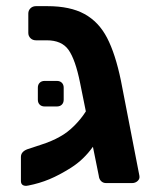

<svg xmlns="http://www.w3.org/2000/svg" viewBox="-20 -595 505 624"><path d="M433 -24Q435 -14 427.5 -7Q420 0 409 0H325Q315 0 308.5 -6.5Q302 -13 301 -24L282 -118Q252 -76 211 -50Q173 -26 140.5 -12.5Q108 1 72 8L65 9Q48 9 48 -7V-85Q48 -102 69 -110Q74 -112 111.5 -124Q149 -136 175 -151Q199 -164 221.5 -186.5Q244 -209 259 -233L240 -327Q225 -401 203 -432.5Q181 -464 132 -464H97Q86 -464 79 -471Q72 -478 72 -488V-551Q72 -561 79 -568Q86 -575 97 -575H134Q208 -575 254.5 -549.5Q301 -524 328 -472Q355 -420 373 -333ZM125 -249Q115 -249 109 -255Q103 -261 103 -271V-310Q103 -320 109 -326Q115 -332 125 -332H165Q175 -332 181 -326Q187 -320 187 -310V-271Q187 -261 181 -255Q175 -249 165 -249Z"/></svg>

Font: Rubik AZ
Style: Regular
Weight: 500
Designer: Hubert and Fischer
Foundry: Hubert & Fischer
Version: Version 2.000